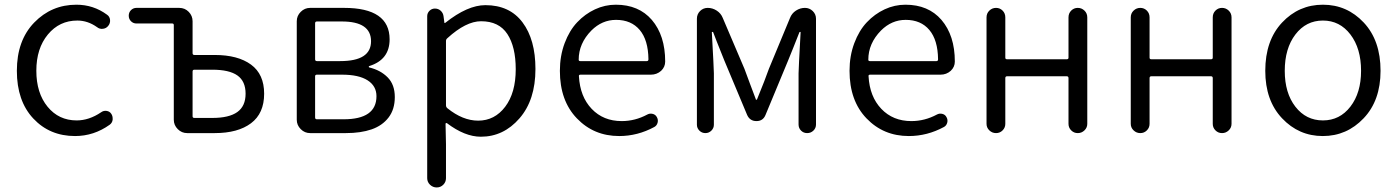

<svg xmlns="http://www.w3.org/2000/svg" viewBox="-20 -574 6025 828"><path d="M303.7 12.7Q194.3 12.7 123.5 -63Q52.7 -138.7 52.7 -268.6Q52.7 -399.4 127.4 -476.6Q202.1 -553.7 309.6 -553.7Q382.8 -553.7 441.4 -510.7Q453.1 -502.9 454.6 -488.3Q456.1 -473.6 446.3 -461.9Q437.5 -451.2 423.3 -449.7Q409.2 -448.2 398.4 -457Q358.4 -485.4 313.5 -485.4Q236.3 -485.4 186.5 -425.3Q136.7 -365.2 136.7 -269Q136.7 -172.9 185.1 -113.8Q233.4 -54.7 310.5 -54.7Q364.3 -54.7 416 -89.8Q426.8 -97.7 439.9 -95.7Q453.1 -93.8 460 -83Q465.8 -74.2 465.8 -63.5Q465.8 -60.5 465.8 -57.6Q463.9 -43.9 453.1 -36.1Q384.8 12.7 303.7 12.7Z M787.1 0Q763.7 0 746.6 -17.1Q729.5 -34.2 729.5 -57.6V-465.8Q729.5 -472.7 722.7 -472.7H568.4Q554.7 -472.7 544.9 -482.4Q535.2 -492.2 535.2 -506.3Q535.2 -520.5 544.9 -530.3Q554.7 -540 568.4 -540H752.9Q777.3 -540 793.9 -522.9Q810.5 -505.9 810.5 -482.4V-344.7Q810.5 -336.9 818.4 -336.9H906.2Q1005.9 -336.9 1062.5 -295.4Q1119.1 -253.9 1119.1 -169.9Q1119.1 -85 1062.5 -42.5Q1005.9 0 906.2 0ZM810.5 -72.3Q810.5 -65.4 818.4 -65.4H895.5Q967.8 -65.4 1003.4 -90.8Q1039.1 -116.2 1039.1 -169.9Q1039.1 -223.6 1003.9 -248.5Q968.8 -273.4 895.5 -273.4H818.4Q810.5 -273.4 810.5 -265.6Z M1317.4 0Q1293.9 0 1276.9 -17.1Q1259.8 -34.2 1259.8 -57.6V-482.4Q1259.8 -505.9 1276.9 -522.9Q1293.9 -540 1317.4 -540H1463.9Q1660.2 -540 1660.2 -404.3Q1660.2 -316.4 1572.3 -289.1Q1570.3 -288.1 1570.3 -286.1Q1570.3 -284.2 1572.3 -283.2Q1621.1 -271.5 1651.9 -240.2Q1682.6 -209 1682.6 -155.3Q1682.6 -102.5 1655.8 -67.4Q1628.9 -32.2 1582.5 -16.1Q1536.1 0 1471.7 0ZM1338.9 -318.4Q1338.9 -310.5 1346.7 -310.5H1447.3Q1580.1 -310.5 1580.1 -396Q1580.1 -481.4 1454.1 -481.4H1346.7Q1338.9 -481.4 1338.9 -473.6ZM1338.9 -67.4Q1338.9 -59.6 1346.7 -59.6H1461.9Q1603.5 -59.6 1603.5 -159.2Q1603.5 -203.1 1565.4 -227.5Q1527.3 -252 1455.1 -252H1346.7Q1338.9 -252 1338.9 -245.1Z M1822.3 194.3V-503.9Q1822.3 -517.6 1832 -527.3Q1841.8 -537.1 1855.5 -537.1Q1870.1 -537.1 1880.4 -527.8Q1890.6 -518.6 1892.6 -504.9L1896.5 -475.6Q1896.5 -474.6 1897.9 -474.6Q1899.4 -474.6 1900.4 -475.6Q1996.1 -551.8 2073.2 -551.8Q2177.7 -551.8 2233.4 -477.5Q2289.1 -403.3 2289.1 -276.4Q2289.1 -142.6 2220.2 -63.5Q2151.4 15.6 2053.7 15.6Q1984.4 15.6 1907.2 -43Q1905.3 -43.9 1903.3 -43Q1901.4 -42 1901.4 -40L1903.3 47.9V194.3Q1903.3 210.9 1891.6 222.7Q1879.9 234.4 1863.3 234.4Q1846.7 234.4 1834.5 222.7Q1822.3 210.9 1822.3 194.3ZM2042 -53.7Q2113.3 -53.7 2158.7 -113.8Q2204.1 -173.8 2204.1 -275.4Q2204.1 -372.1 2168 -427.2Q2131.8 -482.4 2054.7 -482.4Q1989.3 -482.4 1909.2 -409.2Q1903.3 -404.3 1903.3 -397.5V-120.1Q1903.3 -112.3 1909.2 -107.4Q1975.6 -53.7 2042 -53.7Z M2650.4 12.7Q2541 12.7 2467.8 -63.5Q2394.5 -139.6 2394.5 -268.6Q2394.5 -333 2415 -387.7Q2435.5 -442.4 2469.2 -478Q2502.9 -513.7 2545.9 -533.7Q2588.9 -553.7 2635.7 -553.7Q2734.4 -553.7 2791 -488.3Q2848.6 -420.9 2848.6 -308.6Q2848.6 -285.2 2831.1 -268.6Q2812.5 -252 2787.1 -252H2483.4Q2475.6 -252 2476.6 -245.1Q2481.4 -157.2 2531.7 -104.5Q2582 -51.8 2661.1 -51.8Q2718.8 -51.8 2771.5 -80.1Q2782.2 -85.9 2794.4 -83Q2806.6 -80.1 2812.5 -69.3Q2819.3 -57.6 2815.9 -44.9Q2812.5 -32.2 2801.8 -26.4Q2729.5 12.7 2650.4 12.7ZM2475.6 -316.4Q2475.6 -310.5 2482.4 -310.5H2769.5Q2776.4 -310.5 2776.4 -318.4Q2776.4 -318.4 2776.4 -318.4Q2775.4 -401.4 2738.8 -444.8Q2702.1 -488.3 2636.7 -488.3Q2576.2 -488.3 2530.3 -442.4Q2475.6 -386.7 2475.6 -316.4Z M2985.4 -36.1V-493.2Q2985.4 -512.7 2999 -526.4Q3012.7 -540 3032.2 -540Q3052.7 -540 3070.8 -528.3Q3088.9 -516.6 3096.7 -497.1L3190.4 -277.3Q3197.3 -257.8 3213.9 -213.9Q3230.5 -169.9 3239.3 -146.5Q3239.3 -143.6 3241.7 -143.6Q3244.1 -143.6 3245.1 -146.5Q3280.3 -232.4 3295.9 -277.3L3386.7 -496.1Q3394.5 -516.6 3412.6 -528.3Q3430.7 -540 3451.2 -540Q3470.7 -540 3484.9 -526.4Q3499 -512.7 3499 -493.2V-37.1Q3499 -21.5 3487.8 -10.7Q3476.6 0 3460.9 0Q3445.3 0 3434.6 -10.7Q3423.8 -21.5 3423.8 -37.1V-257.8Q3423.8 -274.4 3432.6 -434.6Q3432.6 -436.5 3430.7 -436.5Q3428.7 -436.5 3427.7 -435.5Q3418.9 -412.1 3401.4 -369.1Q3383.8 -326.2 3378.9 -313.5L3281.2 -78.1Q3270.5 -51.8 3242.2 -51.8Q3213.9 -51.8 3202.1 -78.1L3103.5 -313.5Q3061.5 -418 3055.7 -434.6Q3054.7 -436.5 3052.2 -436.5Q3049.8 -436.5 3049.8 -434.6Q3058.6 -274.4 3058.6 -257.8V-36.1Q3058.6 -21.5 3047.9 -10.7Q3037.1 0 3022 0Q3006.8 0 2996.1 -10.7Q2985.4 -21.5 2985.4 -36.1Z M3899.4 12.7Q3790 12.7 3716.8 -63.5Q3643.6 -139.6 3643.6 -268.6Q3643.6 -333 3664.1 -387.7Q3684.6 -442.4 3718.3 -478Q3752 -513.7 3794.9 -533.7Q3837.9 -553.7 3884.8 -553.7Q3983.4 -553.7 4040 -488.3Q4097.7 -420.9 4097.7 -308.6Q4097.7 -285.2 4080.1 -268.6Q4061.5 -252 4036.1 -252H3732.4Q3724.6 -252 3725.6 -245.1Q3730.5 -157.2 3780.8 -104.5Q3831.1 -51.8 3910.2 -51.8Q3967.8 -51.8 4020.5 -80.1Q4031.2 -85.9 4043.5 -83Q4055.7 -80.1 4061.5 -69.3Q4068.4 -57.6 4064.9 -44.9Q4061.5 -32.2 4050.8 -26.4Q3978.5 12.7 3899.4 12.7ZM3724.6 -316.4Q3724.6 -310.5 3731.4 -310.5H4018.6Q4025.4 -310.5 4025.4 -318.4Q4025.4 -318.4 4025.4 -318.4Q4024.4 -401.4 3987.8 -444.8Q3951.2 -488.3 3885.7 -488.3Q3825.2 -488.3 3779.3 -442.4Q3724.6 -386.7 3724.6 -316.4Z M4234.4 -40V-499Q4234.4 -516.6 4246.6 -528.3Q4258.8 -540 4275.4 -540Q4292 -540 4303.7 -528.3Q4315.4 -516.6 4315.4 -499V-325.2Q4315.4 -318.4 4323.2 -318.4H4580.1Q4587.9 -318.4 4587.9 -325.2V-499Q4587.9 -516.6 4599.6 -528.3Q4611.3 -540 4627.9 -540Q4644.5 -540 4656.7 -528.3Q4668.9 -516.6 4668.9 -499V-40Q4668.9 -23.4 4656.7 -11.7Q4644.5 0 4627.9 0Q4611.3 0 4599.6 -11.7Q4587.9 -23.4 4587.9 -40V-237.3Q4587.9 -245.1 4580.1 -245.1H4323.2Q4315.4 -245.1 4315.4 -237.3V-40Q4315.4 -23.4 4303.7 -11.7Q4292 0 4275.4 0Q4258.8 0 4246.6 -11.7Q4234.4 -23.4 4234.4 -40Z M4856.4 -40V-499Q4856.4 -516.6 4868.7 -528.3Q4880.9 -540 4897.5 -540Q4914.1 -540 4925.8 -528.3Q4937.5 -516.6 4937.5 -499V-325.2Q4937.5 -318.4 4945.3 -318.4H5202.1Q5210 -318.4 5210 -325.2V-499Q5210 -516.6 5221.7 -528.3Q5233.4 -540 5250 -540Q5266.6 -540 5278.8 -528.3Q5291 -516.6 5291 -499V-40Q5291 -23.4 5278.8 -11.7Q5266.6 0 5250 0Q5233.4 0 5221.7 -11.7Q5210 -23.4 5210 -40V-237.3Q5210 -245.1 5202.1 -245.1H4945.3Q4937.5 -245.1 4937.5 -237.3V-40Q4937.5 -23.4 4925.8 -11.7Q4914.1 0 4897.5 0Q4880.9 0 4868.7 -11.7Q4856.4 -23.4 4856.4 -40Z M5436.5 -268.6Q5436.5 -399.4 5508.8 -476.6Q5581.1 -553.7 5685.1 -553.7Q5789.1 -553.7 5861.3 -476.6Q5933.6 -399.4 5933.6 -268.6Q5933.6 -140.6 5860.8 -64Q5788.1 12.7 5684.6 12.7Q5581.1 12.7 5508.8 -64Q5436.5 -140.6 5436.5 -268.6ZM5849.6 -268.6Q5849.6 -365.2 5803.7 -425.3Q5757.8 -485.4 5685.1 -485.4Q5612.3 -485.4 5566.4 -425.3Q5520.5 -365.2 5520.5 -268.6Q5520.5 -172.9 5566.4 -113.8Q5612.3 -54.7 5685.1 -54.7Q5757.8 -54.7 5803.7 -114.3Q5849.6 -173.8 5849.6 -268.6Z"/></svg>

Font: Gen Jyuu Gothic Normal
Style: Regular
Weight: 300
Designer: [Source Han Sans]
Ryoko NISHIZUKA  (kana & ideographs); Paul D. Hunt (Latin, Greek & Cyrillic); Wenlong ZHANG  (bopomofo
Version: Version 1.002.20150607